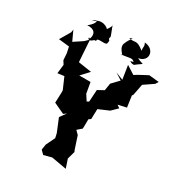

<svg xmlns="http://www.w3.org/2000/svg" viewBox="-216 -1024 1064 1155"><g transform="rotate(30 316.0 -447.0)"><path d="M309 -391 327 -407 298 -452 285 -526H207L257 -580L165 -594L162 -637L155 -745L128 -719L69 -680L38 -747L35 -727L-8 -654L66 -646L75 -604L78 -558L93 -534L86 -472L131 -478L165 -400L166 -387L163 -312L238 -277L257 -291L226 -248L263 -158L270 -127L240 -65L234 -27L258 -3L315 -18H310L417 1L397 -59L412 -113L407 -123L378 -211L355 -234L385 -260L386 -325L400 -335L402 -405L474 -436L514 -475L494 -489L552 -502L541 -580L547 -589L562 -666L628 -711L640 -731L571 -738C543 -722 513 -709 487 -691L429 -728L444 -633L391 -654L438 -624L392 -576L384 -526L342 -503L337 -420L288 -393ZM191 -756C181 -784 252 -759 256 -778C265 -815 247 -791 252 -817C261 -817 232 -871 229 -893C237 -887 212 -849 210 -851C210 -856 158 -897 106 -844C135 -889 155 -854 97 -812C150 -815 165 -787 151 -749C135 -767 140 -717 179 -756ZM429 -755C461 -729 470 -768 454 -741C519 -794 513 -766 461 -793C533 -804 525 -890 449 -895C462 -873 452 -868 457 -842C397 -889 401 -860 354 -871C394 -889 361 -876 342 -822C333 -781 393 -753 358 -761C415 -766 433 -780 449 -759Z"/></g></svg>

Font: Asimov Aggro
Style: Medium
Weight: 500
Designer: Google
Version: Version 2.000980; 2014